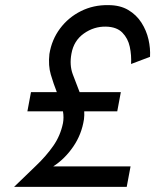

<svg xmlns="http://www.w3.org/2000/svg" viewBox="-20 -730 606 750"><path d="M101 -370H202Q189 -403 178.5 -438.5Q168 -474 173 -519Q182 -575 214.5 -618.5Q247 -662 296 -686.5Q345 -711 403 -710Q449 -710 481 -691Q513 -672 532.5 -641.5Q552 -611 560 -576Q568 -541 566 -508L492 -480Q494 -514 487 -547Q480 -580 458 -602.5Q436 -625 394 -626Q347 -627 307.5 -599Q268 -571 259 -520Q251 -476 264 -440.5Q277 -405 291 -370H452L438 -295H309Q310 -280 308 -264Q299 -205 266 -157Q233 -109 188 -80H490L475 0H35Q80 -44 120 -82Q160 -120 188 -160Q216 -200 226 -249Q230 -271 226 -295H87Z"/></svg>

Font: Von Book
Style: Italic
Weight: 400
Version: Version 4.000; ttfautohint (v1.8.4.7-5d5b)